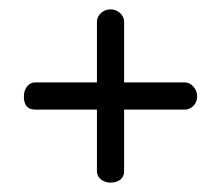

<svg xmlns="http://www.w3.org/2000/svg" viewBox="-20 -446 471 410"><path d="M216 -56Q204 -56 195.5 -63Q187 -70 187 -80V-212H55Q31 -212 31 -240Q31 -253 38 -261.5Q45 -270 55 -270H187V-400Q187 -410 195.5 -418Q204 -426 216 -426Q228 -426 236.5 -418Q245 -410 245 -400V-270H375Q385 -270 393 -261Q401 -252 401 -240Q401 -228 393 -220Q385 -212 375 -212H245V-80Q245 -69 237 -62.5Q229 -56 216 -56Z"/></svg>

Font: Dosis
Style: Book
Weight: 400
Designer: EdgarTolentino, PabloImpallari, IginoMarini
Foundry: EdgarTolentino, PabloImpallari, IginoMarini
Version: Version 1.007